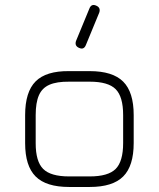

<svg xmlns="http://www.w3.org/2000/svg" viewBox="-20 -744 632 764"><path d="M294.5 -553.5Q276 -561.5 282.5 -581L335.5 -709.5Q343.5 -730.5 363 -721.5Q381.5 -713.5 375 -694L322 -565.5Q314 -544.5 294.5 -553.5ZM255 0Q163.5 0 121.8 -41.8Q80 -83.5 80 -174V-286Q80 -378.5 121.8 -420.2Q163.5 -462 255 -461H337Q428.5 -461 470.2 -419.2Q512 -377.5 512 -286V-175Q512 -83.5 470.2 -41.8Q428.5 0 337 0ZM122 -174Q122 -101.5 151.8 -71.8Q181.5 -42 255 -42H337Q410.5 -42 440.2 -71.8Q470 -101.5 470 -175V-286Q470 -359.5 440.2 -389.2Q410.5 -419 337 -419H255Q206 -419.5 176.8 -406.8Q147.5 -394 134.8 -364.8Q122 -335.5 122 -286Z"/></svg>

Font: Jura Light Light
Style: Regular
Weight: 300
Version: Version 5.106